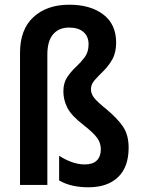

<svg xmlns="http://www.w3.org/2000/svg" viewBox="-20 -785 597 815"><path d="M473 -604Q473 -562 457 -533.5Q441 -505 419.5 -484Q398 -463 382 -445Q366 -427 366 -406Q366 -386 381 -368Q396 -350 431 -322Q479 -282 502.5 -247Q526 -212 526 -158Q526 -76 481 -33Q436 10 355 10Q319 10 288 3Q257 -4 231 -19V-124Q253 -109 282 -98Q311 -87 340 -87Q374 -87 391 -104Q408 -121 408 -151Q408 -178 392.5 -199.5Q377 -221 335 -254Q283 -294 266 -327.5Q249 -361 249 -397Q249 -433 265 -457Q281 -481 302 -500.5Q323 -520 339.5 -542Q356 -564 356 -597Q356 -630 334.5 -649Q313 -668 273 -668Q230 -668 205.5 -639.5Q181 -611 181 -553V0H65V-561Q65 -660 122 -712.5Q179 -765 274 -765Q364 -765 418.5 -723.5Q473 -682 473 -604Z"/></svg>

Font: Noto Sans Georgian Condensed SemiBold
Style: Regular
Weight: 600
Width: 3
Designer: Monotype Design Team, Akaki Razmadze
Foundry: Google LLC
Version: Version 2.005; ttfautohint (v1.8.4.7-5d5b)